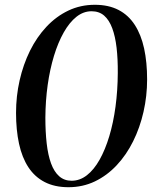

<svg xmlns="http://www.w3.org/2000/svg" viewBox="-20 -772 648 802"><path d="M266 10Q208.5 10 166.8 -11.5Q125 -33 98.5 -73.5Q72 -114 59.5 -171.5Q47 -229 47 -300.5Q47 -370.5 62 -436.5Q77 -502.5 105.2 -559.8Q133.5 -617 174 -660.2Q214.5 -703.5 265.5 -727.8Q316.5 -752 376 -752Q433.5 -752 475 -730.5Q516.5 -709 543 -668Q569.5 -627 582 -569.5Q594.5 -512 594.5 -440Q594.5 -371 579.5 -305Q564.5 -239 536.2 -182Q508 -125 467.5 -81.8Q427 -38.5 376.2 -14.2Q325.5 10 266 10ZM279 -17Q313.5 -17 343 -40Q372.5 -63 396 -104.8Q419.5 -146.5 436.5 -203Q453.5 -259.5 462.5 -326.5Q471.5 -393.5 472 -466.5Q472.5 -525 467 -572.5Q461.5 -620 448.8 -654.2Q436 -688.5 415 -706.8Q394 -725 362.5 -725Q328.5 -725 299.2 -701.8Q270 -678.5 246.2 -636.5Q222.5 -594.5 205.5 -538.8Q188.5 -483 179.2 -417.2Q170 -351.5 169.5 -280.5Q169.5 -221.5 175 -173Q180.5 -124.5 193.2 -89.5Q206 -54.5 227.2 -35.8Q248.5 -17 279 -17Z"/></svg>

Font: Merriweather 144pt Medium
Style: Italic
Weight: 500
Italic angle: -7.8°
Version: Version 2.101